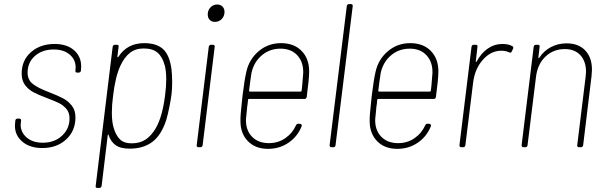

<svg xmlns="http://www.w3.org/2000/svg" viewBox="-20 -720 2966 939"><path d="M53 -105Q53 -115 54 -120L55 -130Q55 -134 58 -137Q61 -140 66 -140H74Q79 -140 81.5 -137Q84 -134 83 -130L82 -121Q81 -117 81 -110Q81 -73 110.5 -47.5Q140 -22 190 -22Q246 -22 283 -56Q320 -90 320 -141Q320 -169 305 -187Q290 -205 269 -215.5Q248 -226 208 -241Q168 -256 143.5 -269Q119 -282 102.5 -304Q86 -326 86 -360Q86 -425 131.5 -465Q177 -505 247 -505Q307 -505 342 -474.5Q377 -444 377 -395Q377 -384 376 -378V-375Q374 -365 365 -365H357Q347 -365 349 -375V-378Q350 -382 350 -390Q350 -428 321 -453Q292 -478 243 -478Q187 -478 151 -446.5Q115 -415 115 -365Q115 -329 141 -309Q167 -289 220 -269Q264 -252 288.5 -239Q313 -226 331 -203.5Q349 -181 349 -146Q349 -80 303.5 -38Q258 4 187 4Q126 4 89.5 -27Q53 -58 53 -105Z M822 -318Q822 -286 819 -260Q816 -235 808.5 -197.5Q801 -160 793 -133Q769 -59 725 -26Q681 7 614 7Q569 7 545 -10.5Q521 -28 511 -60Q511 -63 509.5 -62.5Q508 -62 507 -59L477 189Q475 199 466 199H456Q446 199 448 189L531 -491Q533 -501 542 -501H552Q562 -501 560 -491L554 -443Q554 -440 555.5 -440Q557 -440 559 -442Q602 -509 685 -509Q746 -509 778 -479.5Q810 -450 819 -379Q822 -348 822 -318ZM787 -251Q793 -295 793 -332Q793 -372 786 -399Q775 -441 751 -462Q727 -483 683 -483Q643 -483 616 -462Q589 -441 570 -401Q544 -347 533 -251Q527 -208 527 -169Q527 -126 535 -98Q546 -59 566 -39Q586 -19 624 -19Q665 -19 693.5 -38.5Q722 -58 743 -95Q774 -150 787 -251Z M996 -650Q996 -670 1009.5 -684Q1023 -698 1042 -698Q1058 -698 1068 -688Q1078 -678 1078 -662Q1078 -641 1064.5 -627Q1051 -613 1031 -613Q1015 -613 1005.5 -623Q996 -633 996 -650ZM942 -10 1001 -491Q1003 -501 1012 -501H1022Q1026 -501 1028.5 -498Q1031 -495 1030 -491L971 -10Q969 0 960 0H950Q946 0 943.5 -3Q941 -6 942 -10Z M1428 -108Q1432 -116 1441 -115L1449 -114Q1458 -112 1455 -102Q1435 -52 1391 -22Q1347 8 1291 8Q1229 8 1192.5 -29.5Q1156 -67 1156 -127Q1155 -153 1163 -222L1166 -251Q1176 -333 1185 -370Q1199 -431 1245.5 -470Q1292 -509 1354 -509Q1418 -509 1455 -471Q1492 -433 1492 -371Q1492 -350 1488.5 -317.5Q1485 -285 1480 -246Q1478 -236 1469 -236H1197Q1193 -236 1193 -232Q1191 -208 1189 -199Q1188 -183 1186 -167.5Q1184 -152 1183 -138Q1181 -85 1211.5 -52.5Q1242 -20 1295 -20Q1340 -20 1375 -44Q1410 -68 1428 -108ZM1210 -364 1204 -323 1198 -276Q1198 -272 1202 -272H1450Q1454 -272 1455 -276L1458 -302L1463 -364Q1464 -417 1434 -449.5Q1404 -482 1352 -482Q1299 -482 1260.5 -449.5Q1222 -417 1210 -364Z M1592 -10 1676 -690Q1678 -700 1687 -700H1696Q1701 -700 1703.5 -697Q1706 -694 1705 -690L1621 -10Q1621 -6 1618 -3Q1615 0 1611 0H1601Q1592 0 1592 -10Z M2060 -108Q2064 -116 2073 -115L2081 -114Q2090 -112 2087 -102Q2067 -52 2023 -22Q1979 8 1923 8Q1861 8 1824.5 -29.5Q1788 -67 1788 -127Q1787 -153 1795 -222L1798 -251Q1808 -333 1817 -370Q1831 -431 1877.5 -470Q1924 -509 1986 -509Q2050 -509 2087 -471Q2124 -433 2124 -371Q2124 -350 2120.5 -317.5Q2117 -285 2112 -246Q2110 -236 2101 -236H1829Q1825 -236 1825 -232Q1823 -208 1821 -199Q1820 -183 1818 -167.5Q1816 -152 1815 -138Q1813 -85 1843.5 -52.5Q1874 -20 1927 -20Q1972 -20 2007 -44Q2042 -68 2060 -108ZM1842 -364 1836 -323 1830 -276Q1830 -272 1834 -272H2082Q2086 -272 2087 -276L2090 -302L2095 -364Q2096 -417 2066 -449.5Q2036 -482 1984 -482Q1931 -482 1892.5 -449.5Q1854 -417 1842 -364Z M2486 -494Q2489 -493 2490 -489Q2491 -485 2489 -481L2483 -469Q2480 -459 2470 -464Q2454 -472 2430 -472Q2379 -471 2340.5 -426.5Q2302 -382 2294 -317L2256 -10Q2256 -6 2253 -3Q2250 0 2245 0H2236Q2227 0 2227 -10L2286 -491Q2288 -501 2297 -501H2307Q2317 -501 2315 -491L2307 -420Q2306 -417 2307.5 -417Q2309 -417 2311 -419Q2333 -460 2365.5 -482.5Q2398 -505 2438 -505Q2467 -505 2486 -494Z M2875 -379Q2875 -370 2873 -348L2832 -10Q2830 0 2821 0H2811Q2807 0 2804.5 -3Q2802 -6 2803 -10L2844 -344Q2846 -360 2846 -368Q2846 -420 2818.5 -450Q2791 -480 2742 -480Q2686 -480 2647 -442.5Q2608 -405 2601 -341L2560 -10Q2560 -6 2557 -3Q2554 0 2549 0H2540Q2531 0 2531 -10L2590 -491Q2592 -501 2601 -501H2611Q2621 -501 2619 -491L2613 -439Q2613 -433 2617 -437Q2639 -471 2674 -489.5Q2709 -508 2751 -508Q2809 -508 2842 -473.5Q2875 -439 2875 -379Z"/></svg>

Font: Barlow Semi Condensed Thin
Style: Italic
Weight: 250
Width: 4
Italic angle: -7°
Designer: Jeremy Tribby
Foundry: Tribby Type
Version: Version 1.408